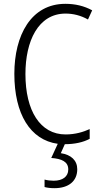

<svg xmlns="http://www.w3.org/2000/svg" viewBox="-20 -744 528 1004"><path d="M384 141C384 95 352 65 298 57L319 10C371 10 415 0 449 -18V-69C416 -54 374 -41 323 -41C190 -41 113 -165 113 -357C113 -528 179 -673 323 -673C363 -673 403 -663 440 -642L462 -690C420 -713 373 -724 322 -724C142 -724 55 -559 55 -358C55 -148 138 -12 282 8L248 82C302 86 337 101 337 142C337 180 307 201 261 201C244 201 227 199 213 195V234C227 238 245 240 265 240C339 240 384 203 384 141Z"/></svg>

Font: Noto Sans Hebrew Condensed Light
Style: Regular
Weight: 300
Width: 3
Designer: Monotype Design Team
Foundry: Monotype Imaging Inc.
Version: Version 2.004